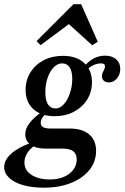

<svg xmlns="http://www.w3.org/2000/svg" viewBox="-43 -690 587 903"><path d="M163.7 192.7Q107.3 192.7 65.3 180.6Q23.4 168.5 0 146.4Q-23.4 124.2 -23.4 96Q-23.4 62.9 9.3 33.1Q41.9 3.2 101.6 -17.7L121 -5.6Q97.6 9.7 84.7 30.6Q71.8 51.6 71.8 74.2Q71.8 110.5 104.8 132.3Q137.9 154 191.9 154Q229 154 257.3 141.9Q285.5 129.8 301.6 108.5Q317.7 87.1 317.7 60.5Q317.7 33.9 301.6 21.4Q285.5 8.9 251.6 8.9H170.2Q126.6 8.9 101.2 -8.9Q75.8 -26.6 75.8 -58.9Q75.8 -84.7 95.6 -110.9Q115.3 -137.1 157.3 -166.9L173.4 -156.5Q159.7 -142.7 154 -132.7Q148.4 -122.6 148.4 -113.7Q148.4 -99.2 159.3 -92.3Q170.2 -85.5 195.2 -85.5H284.7Q343.5 -85.5 376.2 -58.1Q408.9 -30.6 408.9 19.4Q408.9 70.2 377.4 109.3Q346 148.4 290.7 170.6Q235.5 192.7 163.7 192.7ZM213.7 -143.5Q150.8 -143.5 114.1 -176.6Q77.4 -209.7 77.4 -266.9Q77.4 -313.7 100.4 -350Q123.4 -386.3 162.9 -406.9Q202.4 -427.4 253.2 -427.4Q316.1 -427.4 352.8 -394Q389.5 -360.5 389.5 -303.2Q389.5 -257.3 366.5 -221Q343.5 -184.7 304 -164.1Q264.5 -143.5 213.7 -143.5ZM217.7 -179.8Q233.9 -179.8 248 -191.1Q262.1 -202.4 273 -222.2Q283.9 -241.9 290.3 -266.9Q296.8 -291.9 296.8 -319.4Q296.8 -354 284.7 -373Q272.6 -391.9 249.2 -391.9Q233.1 -391.9 218.5 -381Q204 -370.2 193.1 -351.2Q182.3 -332.3 176.2 -307.7Q170.2 -283.1 170.2 -255.6Q170.2 -218.5 182.7 -199.2Q195.2 -179.8 217.7 -179.8ZM469.4 -302.4Q454 -302.4 445.2 -310.5Q436.3 -318.5 436.3 -331.5Q436.3 -341.1 440.3 -349.2Q444.4 -357.3 447.6 -364.5Q450.8 -371.8 450.8 -378.2Q450.8 -385.5 446 -388.7Q441.1 -391.9 431.5 -391.9Q414.5 -391.9 397.2 -383.9Q379.8 -375.8 364.5 -361.3L353.2 -377.4Q373.4 -402.4 398 -415.3Q422.6 -428.2 450.8 -428.2Q483.9 -428.2 503.2 -411.3Q522.6 -394.4 522.6 -366.1Q522.6 -339.5 506.9 -321Q491.1 -302.4 469.4 -302.4ZM147.6 -477.4 129 -496.8 302.4 -670.2H338.7L416.9 -493.5L390.3 -477.4L262.1 -593.5L308.1 -596.8Z"/></svg>

Font: Playfair 9pt
Style: Bold Italic
Weight: 700
Italic angle: -15.6°
Designer: Claus Eggers Sørensen
Foundry: Claus Eggers Sørensen
Version: Version 2.203